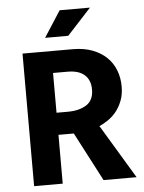

<svg xmlns="http://www.w3.org/2000/svg" viewBox="-56 -864 684 909"><g transform="rotate(-5 285.5 -409.5)"><path d="M69 -630H308Q361 -630 401.5 -614.5Q442 -599 469 -572.5Q496 -546 509.5 -510.5Q523 -475 523 -434Q523 -396 511.5 -366.5Q500 -337 482.5 -315.5Q465 -294 443.5 -279.5Q422 -265 402 -256L556 0H399L278 -232H205V0H69ZM205 -337H259Q313 -337 347.5 -359Q382 -381 382 -432Q382 -477 354.5 -501.5Q327 -526 274 -526H205ZM292 -695H182L262 -819H406Z"/></g></svg>

Font: Mukta
Style: Bold
Weight: 700
Designer: Girish Dalvi and Yashodeep Gholap
Foundry: Ek Type
Version: Version 2.538;PS 1.002;hotconv 16.6.51;makeotf.lib2.5.65220;